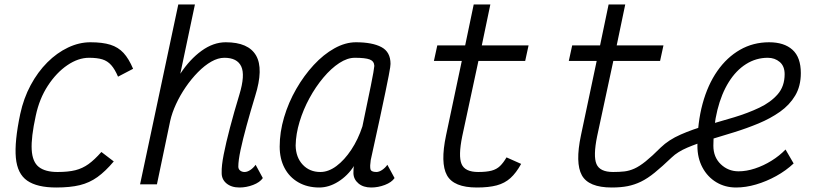

<svg xmlns="http://www.w3.org/2000/svg" viewBox="-20 -820 3640 854"><path d="M431 -144 486 -102Q449 -58 413.5 -32.5Q378 -7 335 3.5Q292 14 230 14Q145 14 101 -16.5Q57 -47 50.5 -118.5Q44 -190 70 -313Q85 -383 116.5 -441.5Q148 -500 190.5 -542.5Q233 -585 282.5 -608.5Q332 -632 382 -632Q436 -632 471 -621Q506 -610 529.5 -584.5Q553 -559 572 -514L505 -479Q491 -512 474.5 -530.5Q458 -549 435 -556Q412 -563 376 -563Q328 -563 279.5 -530Q231 -497 193 -439Q155 -381 139 -305Q118 -209 121 -154.5Q124 -100 152.5 -77.5Q181 -55 236 -55Q284 -55 315.5 -63Q347 -71 373.5 -90Q400 -109 431 -144Z M1117 -87 1149 -28Q1136 -9 1106 2.5Q1076 14 1045 14Q1009 14 987 -4.5Q965 -23 966 -53Q965 -82 975 -133Q985 -184 1003 -252.5Q1021 -321 1045 -400Q1071 -486 1053 -524.5Q1035 -563 978 -563Q950 -563 920 -546Q890 -529 860.5 -499Q831 -469 806 -432.5Q781 -396 763 -357Q745 -318 737 -282L678 0H603L773 -800H847L782 -492Q824 -556 876.5 -594Q929 -632 984 -632Q1085 -632 1119 -573Q1153 -514 1115 -393Q1094 -324 1077 -262Q1060 -200 1050 -153Q1040 -106 1040 -79Q1040 -68 1048 -61.5Q1056 -55 1068 -55Q1080 -55 1093.5 -64Q1107 -73 1117 -87Z M1703 -87 1735 -28Q1722 -9 1692 2.5Q1662 14 1631 14Q1596 14 1574.5 -4Q1553 -22 1552 -49Q1552 -58 1552.5 -68Q1553 -78 1555 -82Q1526 -38 1484.5 -12Q1443 14 1400 14Q1347 14 1307 -9Q1267 -32 1245.5 -73Q1224 -114 1224 -168Q1224 -232 1243.5 -298Q1263 -364 1297.5 -424Q1332 -484 1375.5 -531Q1419 -578 1467.5 -605Q1516 -632 1563 -632Q1636 -632 1676.5 -610.5Q1717 -589 1717 -536Q1717 -532 1715.5 -520.5Q1714 -509 1709 -483.5Q1704 -458 1694.5 -411.5Q1685 -365 1669 -291Q1653 -217 1629 -108Q1625 -82 1627.5 -68.5Q1630 -55 1654 -55Q1666 -55 1679.5 -64Q1693 -73 1703 -87ZM1405 -55Q1441 -55 1476.5 -81.5Q1512 -108 1542.5 -154Q1573 -200 1592 -258Q1615 -367 1629.5 -439Q1644 -511 1645 -527Q1644 -548 1624.5 -555.5Q1605 -563 1558 -563Q1525 -563 1489 -539.5Q1453 -516 1418.5 -475Q1384 -434 1356.5 -383.5Q1329 -333 1312.5 -278.5Q1296 -224 1295 -173Q1296 -120 1326.5 -87.5Q1357 -55 1405 -55Z M2101 14Q1998 14 1968 -40.5Q1938 -95 1964 -218L2034 -549H1910L1925 -618H2049L2087 -800H2161L2123 -618H2331L2316 -549H2108L2036 -214Q2018 -126 2033 -90.5Q2048 -55 2107 -55Q2144 -55 2166.5 -61Q2189 -67 2204 -81.5Q2219 -96 2233 -120L2298 -91Q2276 -51 2250.5 -28Q2225 -5 2189.5 4.5Q2154 14 2101 14Z M2919 -164Q2954 -198 3007.5 -221.5Q3061 -245 3123 -262.5Q3185 -280 3246 -298.5Q3307 -317 3357.5 -341Q3408 -365 3439 -400.5Q3470 -436 3470 -490Q3470 -526 3448 -544.5Q3426 -563 3395 -563Q3343 -563 3298.5 -535Q3254 -507 3221.5 -455Q3189 -403 3171 -331Q3153 -259 3153 -172Q3153 -121 3186 -89.5Q3219 -58 3265 -58Q3300 -58 3338 -70.5Q3376 -83 3411.5 -105Q3447 -127 3474 -155L3510 -93Q3476 -61 3432.5 -37Q3389 -13 3343 0.5Q3297 14 3254 14Q3205 14 3166 -9.5Q3127 -33 3104.5 -75Q3082 -117 3082 -171Q3082 -274 3105 -358.5Q3128 -443 3170.5 -504Q3213 -565 3271.5 -598.5Q3330 -632 3401 -632Q3468 -632 3505 -598.5Q3542 -565 3542 -495Q3542 -437 3517 -395Q3492 -353 3449.5 -323Q3407 -293 3354 -271Q3301 -249 3244.5 -231.5Q3188 -214 3134.5 -198Q3081 -182 3037.5 -163.5Q2994 -145 2968 -120Q2925 -79 2892.5 -52.5Q2860 -26 2831 -12Q2802 2 2771.5 8Q2741 14 2701 14Q2598 14 2568 -40.5Q2538 -95 2564 -218L2634 -549H2510L2525 -618H2649L2687 -800H2761L2723 -618H2931L2916 -549H2708L2636 -214Q2618 -126 2633 -90.5Q2648 -55 2707 -55Q2735 -55 2757 -57.5Q2779 -60 2801.5 -70Q2824 -80 2852 -102.5Q2880 -125 2919 -164Z"/></svg>

Font: Victor Mono
Style: Italic
Weight: 400
Italic angle: -12°
Monospace: yes
Designer: Rune Bjørnerås
Version: Version 1.561;gftools[0.9.30]